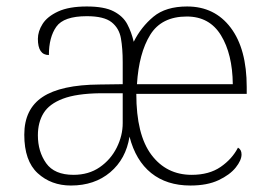

<svg xmlns="http://www.w3.org/2000/svg" viewBox="-20 -563 835 593"><path d="M199 10Q138 10 96.5 -28Q55 -66 55 -147Q55 -226 111.5 -263.5Q168 -301 287 -302L359 -303V-371Q359 -413 353.5 -444.5Q348 -476 324.5 -494.5Q301 -513 248 -513Q177 -513 154 -480.5Q131 -448 131 -393Q97 -393 97 -443Q97 -466 111.5 -489Q126 -512 159.5 -527.5Q193 -543 248 -543Q302 -543 331 -528Q360 -513 373 -488.5Q386 -464 393 -434Q416 -480 454 -511.5Q492 -543 558 -543Q643 -543 692.5 -477.5Q742 -412 742 -294V-273H401Q401 -147 447.5 -85Q494 -23 572 -23Q626 -23 661.5 -47.5Q697 -72 715 -107Q726 -101 726 -86Q726 -68 708 -45.5Q690 -23 655 -6.5Q620 10 568 10Q495 10 447 -28.5Q399 -67 380 -141Q369 -72 320.5 -31Q272 10 199 10ZM699 -303Q698 -396 662.5 -454Q627 -512 557 -512Q479 -512 444 -455.5Q409 -399 403 -303ZM207 -23Q254 -23 288 -46.5Q322 -70 340.5 -107Q359 -144 359 -183V-275H289Q216 -274 174 -258Q132 -242 114.5 -213.5Q97 -185 97 -145Q97 -95 122.5 -59Q148 -23 207 -23Z"/></svg>

Font: Noto Serif ExtraLight
Style: Regular
Weight: 200
Designer: Monotype Design Team
Foundry: Monotype Imaging Inc.
Version: Version 2.015; ttfautohint (v1.8.4.7-5d5b)